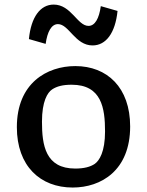

<svg xmlns="http://www.w3.org/2000/svg" viewBox="-20 -828 660 860"><path d="M305.5 12C433 12 563 -64.5 563 -261.5C563 -436.5 459.5 -532 317.5 -532C190.5 -532 55.5 -456 55.5 -258.5C55.5 -84 160.5 12 305.5 12ZM109.5 -653 184.5 -631.5C192 -686 210.5 -720 239.5 -720C289 -720 316.5 -624.5 394.5 -624.5C455 -624.5 496.5 -680.5 506.5 -779L431.5 -800.5C424 -745.5 405.5 -712 376.5 -712C326.5 -712 299 -807.5 220.5 -807.5C160.5 -807.5 119 -751.5 109.5 -653ZM168 -283C168 -374 192.5 -413.5 213.5 -427.5C234.5 -441.5 261.5 -448.5 301 -448.5C435 -448.5 450.5 -344 450.5 -239C450.5 -148 425 -108.5 404.5 -94C384.5 -80.5 356.5 -73 317 -73C183.5 -73 168 -177.5 168 -283Z"/></svg>

Font: Monaspace Argon Medium
Style: Regular
Weight: 500
Designer: Riley Cran & the Lettermatic Team
Foundry: Lettermatic
Version: Version 1.000 (Monaspace Argon)